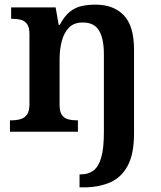

<svg xmlns="http://www.w3.org/2000/svg" viewBox="-20 -568 695 828"><path d="M323 240V184H329Q361 184 383 167.5Q405 151 416.5 111.5Q428 72 428 3V-335Q428 -400 407.5 -435.5Q387 -471 337 -471Q299 -471 277.5 -449Q256 -427 246.5 -391Q237 -355 237 -313V-115Q237 -86 247 -72Q257 -58 274 -53.5Q291 -49 313 -49H316V0H23V-49H27Q50 -49 68 -54Q86 -59 96.5 -74Q107 -89 107 -119V-421Q107 -450 97 -464Q87 -478 70 -482.5Q53 -487 31 -487H28V-536H220L233 -461H238Q258 -499 281.5 -517.5Q305 -536 332.5 -542Q360 -548 392 -548Q470 -548 514 -502Q558 -456 558 -354V8Q558 97 530 148Q502 199 453 219.5Q404 240 341 240Z"/></svg>

Font: Noto Serif Bengali SemiBold
Style: Regular
Weight: 600
Version: Version 2.003